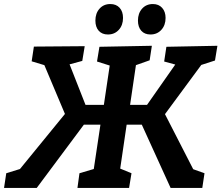

<svg xmlns="http://www.w3.org/2000/svg" viewBox="-46 -932 1098 952"><path d="M1020 -632 952 -610 772 -366 912 -93 968 -73 957 0H800L657 -314H582L550 -96L606 -73L594 0H338L348 -73L419 -94L452 -314H370L136 0H-26L-15 -73L53 -94L276 -367L174 -609L111 -628L122 -701L374 -703L362 -630L299 -613L378 -412H469L498 -607L435 -627L447 -700L707 -705L696 -633L628 -609L599 -412H683L823 -612L768 -627L779 -700L1032 -705ZM427 -830Q427 -866 447.5 -889Q468 -912 501 -912Q530 -912 547 -893.5Q564 -875 564 -843Q564 -807 543 -784Q522 -761 489 -761Q460 -761 443.5 -779.5Q427 -798 427 -830ZM638 -830Q638 -866 658.5 -889Q679 -912 712 -912Q741 -912 758 -893Q775 -874 775 -843Q775 -807 754 -784Q733 -761 700 -761Q671 -761 654.5 -779.5Q638 -798 638 -830Z"/></svg>

Font: Bitter Pro
Style: Bold Italic
Weight: 700
Italic angle: -9°
Designer: Sol Matas, and Bitter project Authors
Foundry: Sol Matas
Version: Version 1.010